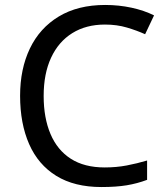

<svg xmlns="http://www.w3.org/2000/svg" viewBox="-20 -744 672 774"><path d="M389 10Q280 10 207 -35Q134 -80 97.5 -163Q61 -246 61 -358Q61 -466 100.5 -548.5Q140 -631 217 -677.5Q294 -724 404 -724Q459 -724 510 -713Q561 -702 601 -682L565 -606Q532 -621 491.5 -633Q451 -645 403 -645Q327 -645 271.5 -610.5Q216 -576 186 -511.5Q156 -447 156 -357Q156 -269 183.5 -204Q211 -139 265.5 -104Q320 -69 402 -69Q449 -69 491 -77Q533 -85 573 -97V-19Q533 -4 490.5 3Q448 10 389 10Z"/></svg>

Font: Noto Sans Symbols
Style: Regular
Weight: 400
Designer: Monotype Design Team
Foundry: Monotype Imaging Inc.
Version: Version 2.002